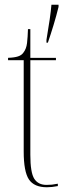

<svg xmlns="http://www.w3.org/2000/svg" viewBox="-20 -780 286 810"><path d="M176 -612Q193 -711 197 -760H227V-751Q218 -714 206 -674.5Q194 -635 182 -600H176ZM178 10Q124 10 102 -23Q80 -56 80 -141V-526H14V-536Q41 -537 56 -542Q71 -547 78 -557Q91 -573 94 -598Q97 -623 98 -657H108V-536H216V-526H108V-127Q108 -52 124.5 -26Q141 0 176 0Q189 0 199 -1Q209 -2 224 -5V5Q199 10 178 10Z"/></svg>

Font: Noto Serif Display Condensed Thin
Style: Regular
Weight: 100
Width: 3
Designer: Monotype Design Team
Foundry: Monotype Imaging Inc.
Version: Version 2.009